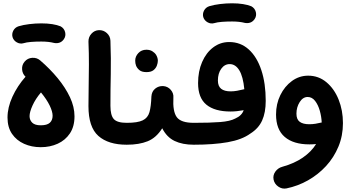

<svg xmlns="http://www.w3.org/2000/svg" viewBox="-20 -813 2080 1135"><path d="M24.4 -118.2Q24.4 -177.7 53.5 -241.2Q82.5 -304.7 130.9 -359.4Q112.3 -377 110.6 -403.3Q108.9 -429.7 126 -449.2Q143.1 -469.2 170.2 -471.2Q197.3 -473.1 217.3 -456.1Q274.9 -406.7 320.8 -351.1Q366.7 -295.4 393.6 -238.3Q420.4 -181.2 420.4 -125.5Q420.4 -64.9 393.3 -24.4Q366.2 16.1 321 36.6Q275.9 57.1 220.7 57.1Q167 57.1 122.3 37.1Q77.6 17.1 51 -21.7Q24.4 -60.5 24.4 -118.2ZM154.8 -126.5Q154.8 -103 170.7 -87.6Q186.5 -72.3 220.7 -72.3Q258.3 -72.3 274.7 -87.4Q291 -102.5 291 -128.9Q291 -153.3 273.7 -189.2Q256.3 -225.1 222.2 -266.6Q189.9 -228.5 172.4 -189.7Q154.8 -150.9 154.8 -126.5ZM54.2 -593.3Q48.8 -613.3 58.8 -632.1Q68.8 -650.9 89.8 -657.7Q117.2 -666 153.3 -670.4Q189.5 -674.8 224.6 -674.8Q260.3 -674.8 289.3 -670.2Q318.4 -665.5 338.4 -657.2Q359.4 -645.5 365 -622.8Q370.6 -600.1 357.4 -581.1Q346.7 -565.9 331.5 -560.8Q316.4 -555.7 299.8 -559.1Q267.6 -567.4 224.6 -567.4Q191.4 -567.4 163.8 -565.2Q136.2 -563 119.1 -557.6Q98.6 -551.8 79.6 -562.5Q60.5 -573.2 54.2 -593.3Z M502.9 -185.5Q502.9 -249 504.2 -308.8Q505.4 -368.7 505.6 -431.6Q505.9 -494.6 502.9 -566.9Q502.4 -593.8 520.5 -613.8Q538.6 -633.8 564.9 -634.8Q591.8 -635.7 611.8 -617.4Q631.8 -599.1 632.8 -572.3Q636.7 -464.8 634.8 -375Q632.8 -285.2 632.8 -187.5Q632.8 -131.3 652.8 -109.1Q672.9 -86.9 729 -86.9H729.5Q756.3 -86.9 775.1 -67.9Q793.9 -48.8 793.9 -22Q793.9 4.9 775.1 23.7Q756.3 42.5 729.5 42.5H729Q620.1 42.5 561.5 -9.5Q502.9 -61.5 502.9 -185.5Z M664.6 -22Q664.6 -48.8 683.6 -67.9Q702.6 -86.9 729.5 -86.9Q793.5 -86.9 823.7 -101.6Q854 -116.2 863.5 -150.1Q873 -184.1 875 -242.7Q877 -272.5 897.5 -289.1Q918 -305.7 944.8 -304.2Q972.2 -302.2 989.7 -281.7Q1007.3 -261.2 1004.9 -235.4Q1000.5 -153.8 1025.1 -120.4Q1049.8 -86.9 1125 -86.9H1125.5Q1152.3 -86.9 1171.1 -67.9Q1189.9 -48.8 1189.9 -22Q1189.9 4.9 1171.1 23.7Q1152.3 42.5 1125.5 42.5H1125Q1058.6 42.5 1012.2 20.3Q965.8 -2 939 -54.7Q903.8 1.5 853 22Q802.2 42.5 729.5 42.5Q702.6 42.5 683.6 23.7Q664.6 4.9 664.6 -22ZM779.3 -454.6Q779.3 -479.5 797.9 -499.3Q816.4 -519 845.2 -519Q865.7 -519 880.1 -510.3Q894.5 -501.5 902.8 -488.8Q913.1 -471.2 913.1 -454.1Q913.1 -440.9 907.2 -425Q901.4 -409.2 887 -397.9Q872.6 -386.7 845.7 -386.7Q818.4 -386.7 804.2 -398.4Q790 -410.2 784.2 -425.3Q779.3 -438.5 779.3 -454.6Z M1061 -22Q1061 -48.8 1079.8 -67.9Q1098.6 -86.9 1125.5 -86.9Q1223.1 -86.9 1282 -91.6Q1340.8 -96.2 1370.6 -112.3Q1409.7 -129.4 1420.4 -161.6Q1378.4 -153.8 1342.8 -153.8Q1249.5 -153.8 1200.2 -194.1Q1150.9 -234.4 1150.9 -321.8Q1150.9 -391.6 1174.8 -446.5Q1198.7 -501.5 1240.5 -533Q1282.2 -564.5 1335 -564.5Q1402.3 -564.5 1450.7 -520.5Q1499 -476.6 1524.9 -398.4Q1550.8 -320.3 1550.8 -216.8Q1550.8 -147.5 1529.5 -100.6Q1508.3 -53.7 1460 -23.4Q1410.6 12.7 1326.4 27.6Q1242.2 42.5 1125.5 42.5Q1098.6 42.5 1079.8 23.7Q1061 4.9 1061 -22ZM1268.1 -337.4Q1268.1 -303.2 1287.4 -288.1Q1306.6 -272.9 1343.3 -272.9Q1361.8 -272.9 1381.3 -276.4Q1400.9 -279.8 1417.5 -284.2Q1420.9 -285.2 1424.3 -285.6Q1417 -360.8 1394.5 -397.5Q1372.1 -434.1 1337.9 -434.1Q1307.6 -434.1 1287.8 -406.5Q1268.1 -378.9 1268.1 -337.4ZM1181.6 -711.9Q1176.3 -731.9 1186.3 -750.7Q1196.3 -769.5 1217.3 -776.4Q1244.6 -784.7 1280.8 -789.1Q1316.9 -793.5 1352.1 -793.5Q1387.7 -793.5 1416.7 -788.8Q1445.8 -784.2 1465.8 -775.9Q1486.8 -764.2 1492.4 -741.5Q1498 -718.8 1484.9 -699.7Q1474.1 -684.6 1459 -679.4Q1443.8 -674.3 1427.2 -677.7Q1395 -686 1352.1 -686Q1318.8 -686 1291.3 -683.8Q1263.7 -681.6 1246.6 -676.3Q1226.1 -670.4 1207 -681.2Q1188 -691.9 1181.6 -711.9Z M1801.8 -365.7Q1863.3 -365.7 1909.7 -326.9Q1956.1 -288.1 1981.7 -224.4Q2007.3 -160.6 2007.3 -85.4Q2007.3 -10.7 1980.7 53.5Q1954.1 117.7 1907.5 168.5Q1860.8 219.2 1800.5 253.2Q1740.2 287.1 1673.3 300.8Q1647.5 305.7 1625 290Q1602.5 274.4 1597.2 248.5Q1592.3 222.7 1607.9 201.2Q1623.5 179.7 1648.9 172.9Q1719.7 153.3 1770 118.7Q1820.3 84 1848.6 38.6Q1828.6 40.5 1809.1 40.5Q1714.8 40.5 1663.3 -3.4Q1611.8 -47.4 1611.8 -136.2Q1611.8 -198.7 1637.2 -250.7Q1662.6 -302.7 1705.8 -334.2Q1749 -365.7 1801.8 -365.7ZM1732.4 -141.1Q1732.4 -106.9 1752 -92.8Q1771.5 -78.6 1808.1 -78.6Q1827.1 -78.6 1845 -81.5Q1862.8 -84.5 1878.9 -88.4Q1880.4 -88.9 1881.8 -88.9Q1880.4 -123 1870.6 -158Q1860.8 -192.9 1842.8 -216.3Q1824.7 -239.7 1798.8 -239.7Q1770.5 -239.7 1751.5 -209.5Q1732.4 -179.2 1732.4 -141.1Z"/></svg>

Font: Mikhak-FD Bold
Style: Regular
Weight: 700
Designer: Amin Abedi
Version: Version 3.3